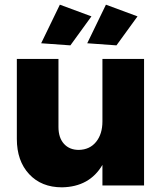

<svg xmlns="http://www.w3.org/2000/svg" viewBox="-20 -793 704 821"><path d="M371 -723 281 -599 156 -608 236 -773ZM478 -599 353 -608 433 -773 568 -723ZM418 -541H596V0H418V-88Q363 6 245 8Q157 8 104.5 -48.5Q52 -105 52 -199V-541H230V-250Q230 -204 253.5 -178Q277 -152 317 -152Q364 -153 391 -186.5Q418 -220 418 -274Z"/></svg>

Font: Montserrat arm
Style: Bold
Weight: 700
Designer: Julieta Ulanovsky
Foundry: Julieta Ulanovsky
Version: Version 6.000;PS 006.000;hotconv 1.0.88;makeotf.lib2.5.64775